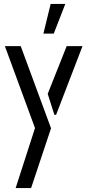

<svg xmlns="http://www.w3.org/2000/svg" viewBox="-20 -773 446 982"><path d="M202 -601 239 -753H314L255 -601ZM60 189 159 -118 5 -537H86L241 -117L139 189ZM258 -186 224 -293 321 -537H402L267 -186Z"/></svg>

Font: Stick No Bills
Style: Regular
Weight: 400
Version: Version 2.000